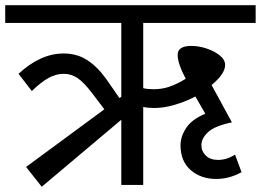

<svg xmlns="http://www.w3.org/2000/svg" viewBox="-40 -709 1000 736"><path d="M509 -371Q525 -367 549 -367Q582 -367 610.5 -377Q639 -387 672 -407Q641 -465 641 -499Q641 -533 694 -533Q722 -533 752 -523Q782 -513 802.5 -496.5Q823 -480 823 -460Q823 -426 771 -383L849 -240Q782 -226 757 -202Q732 -178 732 -153Q732 -129 749 -112.5Q766 -96 796 -96Q829 -96 861 -116L886 -49Q839 -23 789 -23Q730 -23 691 -57Q652 -91 652 -152Q652 -186 674 -219Q696 -252 747 -273L709 -339Q670 -319 629 -307Q588 -295 552 -295Q527 -295 509 -299V0H425V-250L120 7L60 -69L360 -290L313 -352Q282 -393 257.5 -409.5Q233 -426 205 -426Q174 -426 145.5 -410Q117 -394 82 -360L31 -426Q115 -504 204 -504Q255 -504 294.5 -478.5Q334 -453 368 -405L418 -333L425 -338V-621H-20V-689H940V-621H509Z"/></svg>

Font: Fira GO
Style: Regular
Weight: 400
Designer: Carrois Corporate
Foundry: Carrois Corporate GbR
Version: Version 0.300